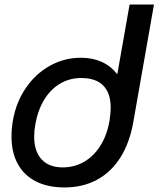

<svg xmlns="http://www.w3.org/2000/svg" viewBox="-20 -810 696 843"><path d="M30.5 -210.5Q30.5 -245.5 37 -282.5Q51 -362 93.8 -424.2Q136.5 -486.5 199.5 -521.5Q262.5 -556.5 335 -556.5Q438 -556.5 495 -484L549 -790H656L565 -272.5Q548.5 -181 507.8 -117.2Q467 -53.5 405 -20.2Q343 13 263 13Q189.5 13 137.2 -13.8Q85 -40.5 57.8 -90.8Q30.5 -141 30.5 -210.5ZM460.5 -278Q466 -312 466 -336.5Q466 -401.5 433.2 -434.5Q400.5 -467.5 336.5 -467.5Q286 -467.5 244.2 -443Q202.5 -418.5 174.2 -372.5Q146 -326.5 135 -263.5Q130 -236.5 130 -210.5Q130 -146 162.5 -110.5Q195 -75 255 -75Q306 -75 348.5 -99.2Q391 -123.5 420.2 -169.5Q449.5 -215.5 460.5 -278Z"/></svg>

Font: JuliaMono MediumItalic
Style: Regular
Weight: 500
Italic angle: -9°
Monospace: yes
Designer: cormullion
Foundry: corm
Version: Version 0.049; ttfautohint (v1.8.4)